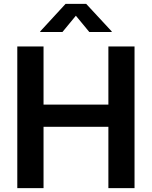

<svg xmlns="http://www.w3.org/2000/svg" viewBox="-20 -966 780 986"><path d="M68.8 0V-727.5H203.6V-428.7H536.6V-727.5H670.9V0H536.6V-314.9H203.6V0ZM300.8 -801.8H186.5V-804.7L316.9 -946.3H422.4L553.7 -804.7V-801.8H438.5L369.6 -885.3Z"/></svg>

Font: V-Inter
Style: SemiBold-600
Weight: 600
Designer: Rasmus Andersson
Foundry: rsms
Version: Version 4.000;git-4146feb